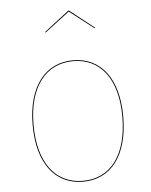

<svg xmlns="http://www.w3.org/2000/svg" viewBox="-54 -792 666 845"><g transform="rotate(-5 279.5 -369.0)"><path d="M172.3 -659.4 280.9 -742.5 387.8 -659.4 390.7 -661.6 282.4 -746.7H279.4L169.3 -661.6ZM281 -527.2C159.6 -527.2 79.3 -431 79.3 -258.1C79.3 -91 154.6 9.1 279.1 9.1C402.4 9.1 479.8 -89 479.8 -262C479.8 -429.5 403.5 -527.2 281 -527.2ZM281 -523.4C401.3 -523.4 475.8 -427.3 475.8 -262C475.8 -90.9 400.2 5.2 279.1 5.2C156.9 5.2 83.3 -92.9 83.3 -258.1C83.3 -429.2 161.8 -523.3 281 -523.3Z"/></g></svg>

Font: Fira Sans Four
Style: Regular
Weight: 100
Designer: Carrois Corporate & Edenspiekermann AG
Foundry: Carrois Corporate GbR & Edenspiekermann AG
Version: Version 4.203;PS 004.203;hotconv 1.0.88;makeotf.lib2.5.64775